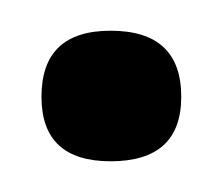

<svg xmlns="http://www.w3.org/2000/svg" viewBox="-20 -400 145 125"><path d="M52 -295Q7 -295 7 -337Q7 -380 52 -380Q98 -380 98 -337Q98 -295 52 -295Z"/></svg>

Font: Bricolage Grotesque 12pt Condensed ExtraLight
Style: Regular
Weight: 200
Width: 3
Designer: Mathieu Triay
Foundry: Atelier Triay
Version: Version 1.001; ttfautohint (v1.8.4.7-5d5b);gftools[0.9.33.de